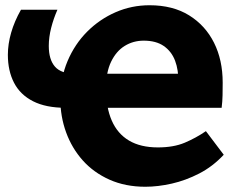

<svg xmlns="http://www.w3.org/2000/svg" viewBox="-20 -695 920 732"><path d="M534 17Q458 17 397.5 -10Q337 -37 295.5 -83.5Q254 -130 232 -190.5Q210 -251 210 -318Q210 -397 237.5 -462Q265 -527 312.5 -574.5Q360 -622 421 -648.5Q482 -675 550 -675Q639 -675 701 -636.5Q763 -598 796 -532Q829 -466 829 -380Q829 -356 828.5 -332Q828 -308 825 -284L654 -318Q657 -329 658.5 -347.5Q660 -366 660 -380Q661 -428 647.5 -463.5Q634 -499 604.5 -519.5Q575 -540 528 -540Q488 -540 455.5 -520Q423 -500 403.5 -459.5Q384 -419 384 -358Q384 -286 406 -235.5Q428 -185 472 -159Q516 -133 582 -133Q642 -133 684.5 -151Q727 -169 765 -195L833 -105Q791 -60 739.5 -33.5Q688 -7 635 5Q582 17 534 17ZM717 -414 825 -284H231Q155 -284 106 -309Q57 -334 33.5 -379.5Q10 -425 10 -486Q10 -527 22.5 -570.5Q35 -614 60 -658H199Q184 -624 175 -588.5Q166 -553 166 -520Q166 -468 189.5 -441Q213 -414 266 -414Z"/></svg>

Font: Ysabeau Infant Black
Style: Regular
Weight: 900
Designer: Christian Thalmann (Catharsis Fonts)
Version: Version 2.001;gftools[0.9.30]; featfreeze: ss01,ss02,lnum